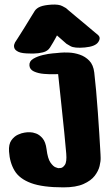

<svg xmlns="http://www.w3.org/2000/svg" viewBox="-20 -809 473 829"><path d="M110 -578Q75 -578 60 -585Q45 -592 42 -601.5Q39 -611 42 -618.5Q45 -626 45 -626Q45 -626 57 -644.5Q69 -663 84.5 -688Q100 -713 113 -734.5Q126 -756 130 -762Q138 -774 154.5 -780.5Q171 -787 202 -789Q234 -791 249.5 -782.5Q265 -774 265 -774Q265 -774 277 -763.5Q289 -753 308 -737.5Q327 -722 346.5 -705.5Q366 -689 381.5 -676Q397 -663 403 -658Q417 -646 404 -627Q391 -608 346 -604Q301 -600 284 -610Q267 -620 267 -620L226 -656Q226 -656 218.5 -642Q211 -628 196 -604Q186 -588 165.5 -583Q145 -578 127.5 -578Q110 -578 110 -578ZM231 -489Q231 -489 212.5 -488.5Q194 -488 169.5 -490Q145 -492 126.5 -500.5Q108 -509 107 -527Q106 -545 124 -555.5Q142 -566 165.5 -571.5Q189 -577 207 -578.5Q225 -580 225 -580Q225 -580 240 -581.5Q255 -583 278 -582Q301 -581 324.5 -573Q348 -565 365.5 -547Q383 -529 387 -496Q391 -463 395 -417.5Q399 -372 402.5 -324Q406 -276 408.5 -235Q411 -194 412.5 -168Q414 -142 414 -142Q414 -142 414.5 -127.5Q415 -113 410 -92Q405 -71 389 -50Q373 -29 340.5 -14.5Q308 0 254 0Q164 0 114 -18.5Q64 -37 43 -72Q22 -107 19 -155Q17 -186 29 -203Q41 -220 57.5 -227.5Q74 -235 86.5 -236.5Q99 -238 99 -238Q99 -238 110 -238Q121 -238 136 -232.5Q151 -227 164 -211.5Q177 -196 181 -165Q186 -124 198 -107Q210 -90 220.5 -86.5Q231 -83 231 -83Q231 -83 241 -83.5Q251 -84 260 -97Q269 -110 266 -146Q263 -182 257.5 -237Q252 -292 245 -357Q238 -422 231 -489Z"/></svg>

Font: Nerko One
Style: Regular
Weight: 400
Designer: Nermin Kahrimanovic
Foundry: Nermin Kahrimanovic
Version: Version 1.101